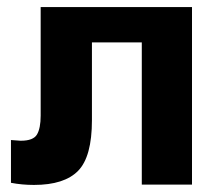

<svg xmlns="http://www.w3.org/2000/svg" viewBox="-20 -522 631 543"><path d="M39 -124Q74 -124 84.5 -141.5Q95 -159 95 -195V-502H523V0H381V-402H240V-182Q240 -79 201 -39Q162 1 76 1Q42 1 11 -5V-126L38 -124Z"/></svg>

Font: cwTeXHei
Style: Medium
Weight: 500
Version: Version 1.17